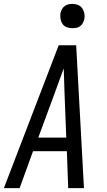

<svg xmlns="http://www.w3.org/2000/svg" viewBox="-32 -968 552 988"><path d="M-12 0 270 -735H360L400 0H319L312 -190H138L69 0ZM309 -260 300 -490Q299 -522 298 -553.5Q297 -585 296 -616Q285 -585 273 -553.5Q261 -522 250 -490L165 -260ZM340 -823Q325 -823 311.5 -828Q298 -833 290 -844.5Q282 -856 279.5 -870.5Q277 -885 279 -900Q281 -910 286.5 -920Q292 -930 300.5 -936.5Q309 -943 319.5 -945.5Q330 -948 341 -948Q356 -948 369.5 -942.5Q383 -937 391 -925.5Q399 -914 402 -899.5Q405 -885 402 -870Q400 -860 394.5 -850Q389 -840 380.5 -833.5Q372 -827 361.5 -825Q351 -823 340 -823Z"/></svg>

Font: Iosevka SS18
Style: Italic
Weight: 400
Italic angle: -9°
Monospace: yes
Designer: Belleve Invis
Foundry: Belleve Invis
Version: Version 25.1.1; ttfautohint (v1.8.4)